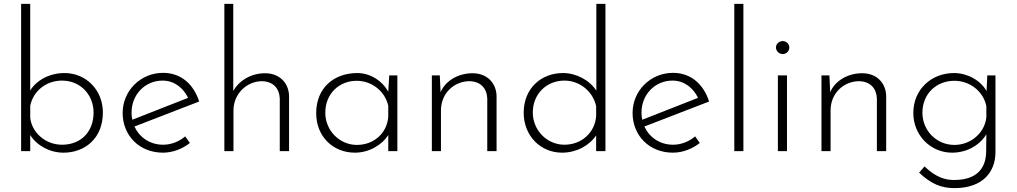

<svg xmlns="http://www.w3.org/2000/svg" viewBox="-20 -780 5247 991"><path d="M313 -403C238 -403 170 -368 136 -313V-760H89V0H136V-83C170 -29 236 8 308 8C418 8 511 -66 511 -199C511 -317 423 -403 313 -403ZM300 -33C212 -33 143 -99 136 -173V-234C151 -309 217 -364 300 -364C397 -364 463 -289 463 -199C463 -102 400 -33 300 -33Z M822 -33C753 -33 699 -72 674 -127L1008 -256C980 -344 915 -404 822 -404C705 -404 613 -311 613 -197C613 -81 699 8 821 8C872 8 922 -12 960 -42L936 -76C905 -50 865 -33 822 -33ZM819 -364C882 -364 927 -324 951 -275L663 -162C660 -174 659 -186 659 -199C659 -292 729 -364 819 -364Z M1348 -402C1274 -402 1212 -362 1184 -310V-760H1138V0H1185V-210C1185 -296 1254 -361 1333 -361C1392 -359 1422 -322 1424 -272V0H1472V-285C1470 -354 1421 -402 1348 -402Z M1989 -391 1984 -306C1954 -363 1890 -403 1825 -403C1703 -403 1612 -326 1612 -196C1612 -74 1700 8 1812 8C1889 8 1955 -36 1984 -83V0H2031V-391ZM1822 -32C1733 -32 1659 -106 1659 -198C1659 -298 1732 -363 1821 -363C1901 -363 1968 -307 1984 -234V-178C1978 -92 1909 -32 1822 -32Z M2419 -402C2347 -402 2280 -365 2254 -304L2250 -391H2209V0H2256V-210C2256 -300 2325 -361 2404 -361C2463 -359 2493 -322 2495 -272V0H2543V-285C2541 -354 2492 -402 2419 -402Z M3058 -760V-312C3023 -366 2955 -403 2886 -403C2773 -403 2683 -324 2683 -198C2683 -79 2770 8 2881 8C2955 8 3021 -28 3057 -81V0H3105V-760ZM2893 -33C2804 -33 2730 -107 2730 -199C2730 -297 2803 -364 2893 -364C2974 -364 3042 -306 3057 -231V-181C3051 -96 2982 -33 2893 -33Z M3454 -33C3385 -33 3331 -72 3306 -127L3640 -256C3612 -344 3547 -404 3454 -404C3337 -404 3245 -311 3245 -197C3245 -81 3331 8 3453 8C3504 8 3554 -12 3592 -42L3568 -76C3537 -50 3497 -33 3454 -33ZM3451 -364C3514 -364 3559 -324 3583 -275L3295 -162C3292 -174 3291 -186 3291 -199C3291 -292 3361 -364 3451 -364Z M3770 -760V0H3817V-760Z M3985 -535C3985 -516 4002 -501 4020 -501C4038 -501 4054 -515 4054 -535C4054 -554 4038 -568 4020 -568C4002 -568 3985 -554 3985 -535ZM3995 -391V0H4042V-391Z M4430 -402C4358 -402 4291 -365 4265 -304L4261 -391H4220V0H4267V-210C4267 -300 4336 -361 4415 -361C4474 -359 4504 -322 4506 -272V0H4554V-285C4552 -354 4503 -402 4430 -402Z M5076 -391 5072 -310C5041 -366 4972 -403 4904 -403C4787 -403 4694 -318 4694 -197C4694 -82 4783 8 4894 8C4970 8 5037 -30 5071 -87L5070 5C5068 85 5026 149 4904 149C4857 149 4809 134 4752 79L4724 111C4786 170 4840 191 4906 191C5057 191 5118 103 5118 6V-391ZM4906 -32C4814 -32 4741 -106 4741 -198C4741 -296 4813 -363 4906 -363C4987 -363 5055 -308 5071 -233V-175C5064 -98 4994 -32 4906 -32Z"/></svg>

Font: Sulaf Light
Style: Regular
Weight: 300
Designer: Bandar Raffah (Arabic) and Santiago Orozco (Latin)
Foundry: Caramella and Typemade
Version: Version 1.005;PS 001.005;hotconv 1.0.88;makeotf.lib2.5.64775